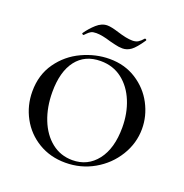

<svg xmlns="http://www.w3.org/2000/svg" viewBox="-116 -721 805 838"><g transform="rotate(20 287.0 -302.0)"><path d="M34 -232Q34 -309 74 -365.5Q114 -422 176.5 -451Q239 -480 304 -480Q374 -480 428 -445.5Q482 -411 511 -356Q540 -301 540 -241Q540 -174 504 -115.5Q468 -57 407.5 -22.5Q347 12 275 12Q205 12 150 -21Q95 -54 64.5 -110Q34 -166 34 -232ZM457 -217Q457 -283 434.5 -338Q412 -393 370 -425.5Q328 -458 270 -458Q197 -458 157 -406Q117 -354 117 -259Q117 -189 139.5 -132Q162 -75 203.5 -42Q245 -9 300 -9Q371 -9 414 -64.5Q457 -120 457 -217ZM417 -616H419Q422 -616 424 -613.5Q426 -611 424 -609Q397 -569 378.5 -555.5Q360 -542 339 -542Q322 -542 302.5 -547Q283 -552 278 -553Q237 -566 210 -566Q194 -566 186 -561.5Q178 -557 171 -550Q164 -543 160 -539H159Q156 -539 153.5 -541.5Q151 -544 153 -546Q171 -572 194.5 -593Q218 -614 244 -614Q262 -614 297 -603Q341 -589 368 -589Q384 -589 394.5 -595.5Q405 -602 417 -616Z"/></g></svg>

Font: Cormorant Unicase Medium
Style: Regular
Weight: 500
Designer: Christian Thalmann (Catharsis Fonts)
Foundry: Catharsis Fonts
Version: Version 4.000